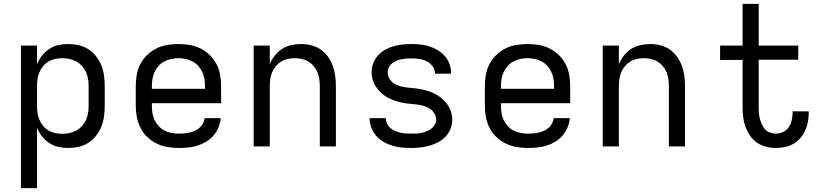

<svg xmlns="http://www.w3.org/2000/svg" viewBox="-20 -755 4240 990"><path d="M88 215V-520H171V-424Q181 -448 197 -468.5Q213 -489 234.5 -503Q256 -517 281.5 -522.5Q307 -528 332 -528Q360 -528 386.5 -522Q413 -516 436 -501Q459 -486 476 -464Q493 -442 503 -416.5Q513 -391 516.5 -364Q520 -337 520 -310V-210Q520 -183 516.5 -156Q513 -129 503 -103.5Q493 -78 476 -56Q459 -34 436 -19Q413 -4 386.5 2Q360 8 332 8Q307 8 281.5 2.5Q256 -3 234.5 -17Q213 -31 197 -51.5Q181 -72 171 -96V215ZM301 -65Q320 -65 338.5 -69Q357 -73 373.5 -82Q390 -91 403 -105.5Q416 -120 423.5 -137Q431 -154 434 -172.5Q437 -191 437 -210V-310Q437 -329 434 -347.5Q431 -366 423.5 -383Q416 -400 403 -414.5Q390 -429 373.5 -438Q357 -447 338.5 -451Q320 -455 301 -455Q282 -455 264 -451Q246 -447 230 -437.5Q214 -428 202 -413.5Q190 -399 183 -382Q176 -365 173.5 -346.5Q171 -328 171 -310V-210Q171 -192 173.5 -173.5Q176 -155 183 -138Q190 -121 202 -106.5Q214 -92 230 -82.5Q246 -73 264 -69Q282 -65 301 -65Z M902 8Q873 8 843.5 3Q814 -2 787.5 -15Q761 -28 739.5 -48.5Q718 -69 704.5 -95.5Q691 -122 685.5 -151Q680 -180 680 -210V-310Q680 -339 685 -368.5Q690 -398 703.5 -424Q717 -450 738.5 -471Q760 -492 786 -505Q812 -518 841.5 -523Q871 -528 900 -528Q929 -528 958.5 -523Q988 -518 1014 -505Q1040 -492 1061.5 -471Q1083 -450 1096.5 -424Q1110 -398 1115 -368.5Q1120 -339 1120 -310V-223H763V-210Q763 -191 766 -172Q769 -153 777 -136Q785 -119 798.5 -104.5Q812 -90 828.5 -81.5Q845 -73 864 -69.5Q883 -66 902 -66Q924 -66 945 -69Q966 -72 985.5 -81Q1005 -90 1019 -107Q1033 -124 1035 -146H1118Q1116 -121 1106.5 -98Q1097 -75 1081 -56.5Q1065 -38 1044 -25Q1023 -12 999.5 -4.5Q976 3 951.5 5.5Q927 8 902 8ZM763 -297H1037V-310Q1037 -329 1034 -347.5Q1031 -366 1023 -383.5Q1015 -401 1002.5 -415Q990 -429 973 -438Q956 -447 937.5 -451Q919 -455 900 -455Q881 -455 862.5 -451Q844 -447 827 -438Q810 -429 797.5 -415Q785 -401 777 -383.5Q769 -366 766 -347.5Q763 -329 763 -310Z M1288 0V-520H1371V-424Q1381 -448 1397 -468.5Q1413 -489 1434 -502.5Q1455 -516 1480.5 -522Q1506 -528 1532 -528Q1558 -528 1584.5 -521.5Q1611 -515 1633 -500Q1655 -485 1671 -462.5Q1687 -440 1696 -415Q1705 -390 1708.5 -363.5Q1712 -337 1712 -310V0H1629V-310Q1629 -328 1626.5 -346.5Q1624 -365 1617 -382Q1610 -399 1598 -413.5Q1586 -428 1570.5 -437.5Q1555 -447 1536.5 -451Q1518 -455 1500 -455Q1482 -455 1463.5 -451Q1445 -447 1429.5 -437.5Q1414 -428 1402 -413.5Q1390 -399 1383 -382Q1376 -365 1373.5 -346.5Q1371 -328 1371 -310V0Z M2099 8Q2074 8 2050 5.5Q2026 3 2002.5 -4Q1979 -11 1957.5 -23.5Q1936 -36 1920 -54.5Q1904 -73 1895 -96.5Q1886 -120 1886 -144V-146H1969Q1969 -132 1975 -118.5Q1981 -105 1992 -95.5Q2003 -86 2016 -80.5Q2029 -75 2042.5 -71.5Q2056 -68 2070.5 -67Q2085 -66 2099 -66Q2113 -66 2126.5 -66.5Q2140 -67 2153.5 -70Q2167 -73 2180 -78Q2193 -83 2204 -91.5Q2215 -100 2222 -112.5Q2229 -125 2229 -138Q2229 -157 2217.5 -173.5Q2206 -190 2189.5 -199Q2173 -208 2154 -212Q2135 -216 2116 -217.5Q2097 -219 2078 -221.5Q2059 -224 2040.5 -228.5Q2022 -233 2004.5 -240Q1987 -247 1970.5 -257Q1954 -267 1940.5 -280.5Q1927 -294 1917 -310Q1907 -326 1901.5 -344.5Q1896 -363 1896 -383Q1896 -406 1904.5 -428.5Q1913 -451 1928.5 -468.5Q1944 -486 1965 -498Q1986 -510 2008.5 -516.5Q2031 -523 2054.5 -525.5Q2078 -528 2101 -528Q2125 -528 2148.5 -525.5Q2172 -523 2195 -515.5Q2218 -508 2238.5 -495.5Q2259 -483 2274.5 -465Q2290 -447 2298 -424Q2306 -401 2306 -378V-375H2223V-376Q2223 -397 2210.5 -413.5Q2198 -430 2180 -439Q2162 -448 2141.5 -451Q2121 -454 2101 -454Q2088 -454 2075 -453Q2062 -452 2049 -449.5Q2036 -447 2023.5 -441.5Q2011 -436 2001 -428Q1991 -420 1985 -407.5Q1979 -395 1979 -382Q1979 -363 1990 -346.5Q2001 -330 2018 -321Q2035 -312 2053.5 -308Q2072 -304 2091 -302.5Q2110 -301 2129 -298.5Q2148 -296 2166.5 -291.5Q2185 -287 2203 -280Q2221 -273 2237 -263Q2253 -253 2267 -239.5Q2281 -226 2291 -210Q2301 -194 2306.5 -175.5Q2312 -157 2312 -138Q2312 -114 2303 -91Q2294 -68 2277.5 -50.5Q2261 -33 2239 -21.5Q2217 -10 2194 -3.5Q2171 3 2147 5.5Q2123 8 2099 8Z M2702 8Q2673 8 2643.5 3Q2614 -2 2587.5 -15Q2561 -28 2539.5 -48.5Q2518 -69 2504.5 -95.5Q2491 -122 2485.5 -151Q2480 -180 2480 -210V-310Q2480 -339 2485 -368.5Q2490 -398 2503.5 -424Q2517 -450 2538.5 -471Q2560 -492 2586 -505Q2612 -518 2641.5 -523Q2671 -528 2700 -528Q2729 -528 2758.5 -523Q2788 -518 2814 -505Q2840 -492 2861.5 -471Q2883 -450 2896.5 -424Q2910 -398 2915 -368.5Q2920 -339 2920 -310V-223H2563V-210Q2563 -191 2566 -172Q2569 -153 2577 -136Q2585 -119 2598.5 -104.5Q2612 -90 2628.5 -81.5Q2645 -73 2664 -69.5Q2683 -66 2702 -66Q2724 -66 2745 -69Q2766 -72 2785.5 -81Q2805 -90 2819 -107Q2833 -124 2835 -146H2918Q2916 -121 2906.5 -98Q2897 -75 2881 -56.5Q2865 -38 2844 -25Q2823 -12 2799.5 -4.5Q2776 3 2751.5 5.5Q2727 8 2702 8ZM2563 -297H2837V-310Q2837 -329 2834 -347.5Q2831 -366 2823 -383.5Q2815 -401 2802.5 -415Q2790 -429 2773 -438Q2756 -447 2737.5 -451Q2719 -455 2700 -455Q2681 -455 2662.5 -451Q2644 -447 2627 -438Q2610 -429 2597.5 -415Q2585 -401 2577 -383.5Q2569 -366 2566 -347.5Q2563 -329 2563 -310Z M3088 0V-520H3171V-424Q3181 -448 3197 -468.5Q3213 -489 3234 -502.5Q3255 -516 3280.5 -522Q3306 -528 3332 -528Q3358 -528 3384.5 -521.5Q3411 -515 3433 -500Q3455 -485 3471 -462.5Q3487 -440 3496 -415Q3505 -390 3508.5 -363.5Q3512 -337 3512 -310V0H3429V-310Q3429 -328 3426.5 -346.5Q3424 -365 3417 -382Q3410 -399 3398 -413.5Q3386 -428 3370.5 -437.5Q3355 -447 3336.5 -451Q3318 -455 3300 -455Q3282 -455 3263.5 -451Q3245 -447 3229.5 -437.5Q3214 -428 3202 -413.5Q3190 -399 3183 -382Q3176 -365 3173.5 -346.5Q3171 -328 3171 -310V0Z M3980 8Q3954 8 3929 1.5Q3904 -5 3883 -19.5Q3862 -34 3847 -56Q3832 -78 3823.5 -102Q3815 -126 3812 -151.5Q3809 -177 3809 -203V-446H3693V-520H3809V-735H3892V-520H4096V-447H3892V-203Q3892 -188 3893 -172.5Q3894 -157 3898 -142.5Q3902 -128 3908.5 -113.5Q3915 -99 3925 -88Q3935 -77 3950 -71.5Q3965 -66 3980 -66Q4000 -66 4018 -74.5Q4036 -83 4047 -99.5Q4058 -116 4062.5 -135.5Q4067 -155 4067 -175V-181H4150V-171Q4150 -148 4145.5 -125Q4141 -102 4131 -80.5Q4121 -59 4105.5 -41.5Q4090 -24 4069.5 -12.5Q4049 -1 4026 3.5Q4003 8 3980 8Z"/></svg>

Font: Iosevka Fixed Extended
Style: Regular
Weight: 400
Width: 7
Monospace: yes
Designer: Belleve Invis
Foundry: Belleve Invis
Version: Version 24.1.1; ttfautohint (v1.8.4)